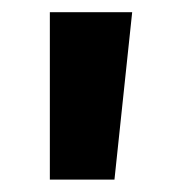

<svg xmlns="http://www.w3.org/2000/svg" viewBox="-20 -700 277 312"><path d="M194.8 -680.2 166 -408.2H61V-680.2Z"/></svg>

Font: Human Sans
Style: Bold
Weight: 700
Designer: Tim Radville
Foundry: Continuum
Version: Version 1.000;FEAKit 1.0